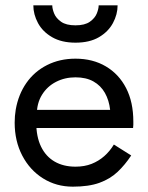

<svg xmlns="http://www.w3.org/2000/svg" viewBox="-20 -690 555 720"><path d="M86 -210H479Q480 -216 480 -222Q480 -228 480 -234Q480 -307 453 -359.5Q426 -412 377 -441Q328 -470 263 -470Q204 -470 156.5 -446Q109 -422 79 -379Q49 -336 39 -279Q37 -267 36 -255Q35 -243 35 -230Q35 -161 63.5 -106.5Q92 -52 141.5 -21Q191 10 253 10Q313 10 353 -4.5Q393 -19 421 -45.5Q449 -72 472 -107L407 -148Q392 -123 371 -104.5Q350 -86 323.5 -75.5Q297 -65 263 -65Q218 -65 185 -84Q152 -103 134 -140Q116 -177 116 -230L118 -260Q118 -303 137.5 -334.5Q157 -366 190 -383Q223 -400 263 -400Q303 -400 330.5 -384.5Q358 -369 373.5 -341.5Q389 -314 393 -278H86ZM105 -670Q105 -636 122.5 -603.5Q140 -571 175.5 -550.5Q211 -530 263 -530Q316 -530 351 -550.5Q386 -571 403.5 -603.5Q421 -636 421 -670H350Q350 -657 343 -639.5Q336 -622 317 -608.5Q298 -595 263 -595Q228 -595 209 -608.5Q190 -622 183 -639.5Q176 -657 176 -670Z"/></svg>

Font: Glinicke Jost Regular
Style: Regular
Weight: 400
Version: Version 3.710